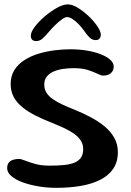

<svg xmlns="http://www.w3.org/2000/svg" viewBox="-20 -856 615 900"><path d="M243.5 24.5Q199 24.5 157.8 17.2Q116.5 10 84 -2.2Q51.5 -14.5 32.5 -31.2Q13.5 -48 13.5 -67.5Q13.5 -84 21 -93.5Q28.5 -103 41.5 -107Q54.5 -111 69 -111Q78.5 -111 97.8 -103.2Q117 -95.5 145.5 -87.5Q174 -79.5 211.5 -79.5Q251 -79.5 280.8 -82.5Q310.5 -85.5 330.5 -94.2Q350.5 -103 360.2 -118.2Q370 -133.5 370 -157.5Q370 -180 358.5 -197.5Q347 -215 326.5 -229.5Q306 -244 278.2 -256.8Q250.5 -269.5 218 -282.5Q178.5 -298 144.2 -315.5Q110 -333 84.2 -354Q58.5 -375 44.2 -401.5Q30 -428 30 -462Q30 -500 47.5 -527.8Q65 -555.5 94.8 -574.5Q124.5 -593.5 161.2 -604.5Q198 -615.5 236.5 -620.2Q275 -625 309 -625Q351.5 -625 388.2 -618.8Q425 -612.5 453.2 -601.2Q481.5 -590 497.2 -575.5Q513 -561 513 -544.5Q513 -530 506 -520.2Q499 -510.5 488 -506Q477 -501.5 463.5 -501.5Q454 -501.5 436.8 -510.2Q419.5 -519 392.5 -527.8Q365.5 -536.5 325.5 -536.5Q300.5 -536.5 276 -533Q251.5 -529.5 231.5 -520.8Q211.5 -512 199.5 -497.2Q187.5 -482.5 187.5 -459.5Q187.5 -437.5 198.2 -420.8Q209 -404 228.2 -390.8Q247.5 -377.5 273.5 -365.5Q299.5 -353.5 330 -341.5Q370.5 -325 407 -305.5Q443.5 -286 471.8 -262.2Q500 -238.5 516.2 -209Q532.5 -179.5 532.5 -143Q532.5 -96.5 510.2 -64.2Q488 -32 448.5 -12.5Q409 7 356.5 15.8Q304 24.5 243.5 24.5ZM149.5 -663.5Q124.5 -663.5 124.5 -689Q124.5 -705.5 142.8 -730Q161 -754.5 189 -778.5Q217 -802.5 246.5 -819Q276 -835.5 298 -835.5Q318.5 -835.5 344.8 -819.5Q371 -803.5 395.8 -780Q420.5 -756.5 436.5 -732.8Q452.5 -709 452.5 -694Q452.5 -681.5 446.2 -674.8Q440 -668 429 -668Q412.5 -668 400.5 -679.5Q388.5 -691 372.5 -714Q361.5 -729.5 347.5 -743.8Q333.5 -758 319.5 -767Q305.5 -776 294.5 -776Q285 -776 270 -765.2Q255 -754.5 238.5 -738.2Q222 -722 208 -705.5Q189.5 -683.5 177.2 -673.5Q165 -663.5 149.5 -663.5Z"/></svg>

Font: Gluten
Style: Regular
Weight: 400
Designer: Tyler Finck
Foundry: Etcetera Type Company
Version: Version 1.300